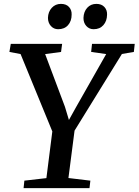

<svg xmlns="http://www.w3.org/2000/svg" viewBox="-20 -969 714 989"><path d="M101.5 0 105.5 -38.5 219 -51.5 249.5 -292 86 -690.5 28.5 -701.5 35.5 -743H300L294.5 -701.5L212.5 -690.5L314.5 -419L335 -351L372 -417.5L527 -690.5L449.5 -701.5L454 -743H674L669.5 -701.5L608 -691L364 -296L332.5 -52L445.5 -38.5L441 0ZM279.5 -818.5Q257 -818.5 242 -835.2Q227 -852 227 -877Q228 -908.5 246.8 -928.8Q265.5 -949 294 -949Q321 -949 335.5 -933Q350 -917 349 -893.5Q349 -860.5 330.5 -839.5Q312 -818.5 279.5 -818.5ZM462 -818.5Q439.5 -818.5 424.5 -835.2Q409.5 -852 410 -877Q411 -908.5 429.2 -928.8Q447.5 -949 476.5 -949Q503 -949 517.8 -933Q532.5 -917 531.5 -893.5Q531 -860.5 512.5 -839.5Q494 -818.5 462 -818.5Z"/></svg>

Font: Merriweather 36pt Medium
Style: Italic
Weight: 500
Italic angle: -7.8°
Version: Version 2.101